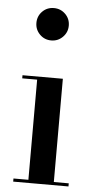

<svg xmlns="http://www.w3.org/2000/svg" viewBox="-54 -794 415 827"><g transform="rotate(5 153.5 -380.0)"><path d="M75.5 -690Q75.5 -719.5 95.8 -739.8Q116 -760 145.5 -760Q174.5 -760 195 -739.8Q215.5 -719.5 215.5 -690Q215.5 -661 195 -640.5Q174.5 -620 145.5 -620Q116 -620 95.8 -640.5Q75.5 -661 75.5 -690ZM35.5 -13.5H100V-446.5H35.5V-460H210V-13.5H274.5V0H35.5Z"/></g></svg>

Font: Bodoni* 16 Medium
Style: Regular
Weight: 500
Version: Version 2.2